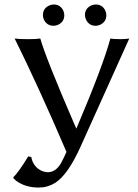

<svg xmlns="http://www.w3.org/2000/svg" viewBox="-20 -821 620 863"><path d="M361.8 -752.9Q361.8 -783.2 390.1 -796.4Q400.4 -800.8 410.2 -800.8Q440.4 -800.8 453.6 -772.9Q458 -762.7 458 -752.9Q458 -722.7 429.7 -709.5Q419.4 -705.1 410.2 -705.1Q379.9 -705.1 366.7 -732.9Q361.8 -743.2 361.8 -752.9ZM172.9 -752.9Q172.9 -783.2 201.2 -796.4Q211.4 -800.8 221.2 -800.8Q251.5 -800.8 264.6 -772.9Q269 -762.7 269 -752.9Q269 -722.7 240.7 -709.5Q230.5 -705.1 221.2 -705.1Q190.9 -705.1 177.2 -732.9Q172.9 -743.2 172.9 -752.9ZM120.6 -115.2Q128.4 -73.7 163.1 -55.2Q178.7 -47.4 194.8 -46.9Q231.9 -46.9 256.3 -91.3Q264.6 -106.9 278.8 -138.2Q152.8 -432.1 45.9 -647.9Q64 -645 106 -645Q144 -645 161.1 -647.9Q186.5 -558.6 311 -270.5Q317.4 -255.9 323.2 -242.7Q443.4 -525.9 476.1 -647.9Q488.8 -645 525.9 -645Q549.3 -645.5 561 -647.9L341.8 -161.1Q285.2 -35.6 228 1Q193.8 22 153.8 22Q94.2 22 52.7 -8.3Q44.9 -14.6 40 -20V-24.4Q64 -47.4 106.9 -118.2Z"/></svg>

Font: Linux Biolinum Capitals O
Style: Small Caps
Weight: 400
Designer: Philipp H. Poll
Foundry: Philipp H. Poll
Version: Version 1.0.4